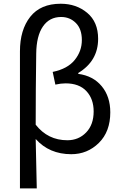

<svg xmlns="http://www.w3.org/2000/svg" viewBox="-20 -829 671 1048"><path d="M88.9 199.2V-548.8Q88.9 -666 145 -737.3Q201.2 -808.6 311.5 -808.6Q396.5 -808.6 456.1 -758.8Q515.6 -709 515.6 -617.2Q515.6 -496.1 407.2 -430.7V-425.8Q488.3 -415 535.2 -358.4Q582 -301.8 582 -215.8Q582 -110.4 519.5 -48.8Q457 12.7 369.1 12.7Q249 12.7 174.8 -70.3Q174.8 -64.5 180.7 199.2ZM347.7 -63.5Q409.2 -63.5 450.2 -106Q491.2 -148.4 491.2 -220.7Q491.2 -289.1 451.7 -331.5Q412.1 -374 337.9 -374Q312.5 -374 282.2 -367.2L267.6 -436.5Q348.6 -453.1 387.7 -501.5Q426.8 -549.8 426.8 -610.4Q426.8 -670.9 394 -703.6Q361.3 -736.3 313.5 -736.3Q250 -736.3 214.4 -684.6Q178.7 -632.8 177.7 -536.1Q174.8 -342.8 174.8 -148.4Q241.2 -63.5 347.7 -63.5Z"/></svg>

Font: irohakakuC Regular
Style: Regular
Weight: 400
Designer: [Source Han Sans]
Ryoko NISHIZUKA Ë•øÂ°öÊ∂ºÂ≠ê (kana & ideographs); Paul D. Hunt (Latin, Greek & Cyrillic); Wenlong ZHAN
Version: Version 1.001.20160904